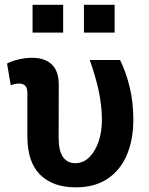

<svg xmlns="http://www.w3.org/2000/svg" viewBox="-20 -782 630 812"><path d="M300.8 10.3Q203.6 10.3 149.7 -43.2Q95.7 -96.7 95.7 -205.6V-387.2Q95.7 -410.2 86.7 -419.4Q77.6 -428.7 60.1 -428.7Q51.8 -428.7 42.2 -426.5Q32.7 -424.3 25.4 -421.9L9.8 -513.2Q28.3 -523.4 57.4 -530.5Q86.4 -537.6 115.7 -537.6Q169.4 -537.6 199 -509.5Q228.5 -481.4 228.5 -423.3L228 -199.2Q228 -143.1 246.8 -117.4Q265.6 -91.8 297.9 -91.8Q332 -91.8 357.4 -116.7Q382.8 -141.6 397 -183.3Q411.1 -225.1 411.1 -275.9Q410.6 -337.9 396.7 -400.9Q382.8 -463.9 359.4 -528.3H487.8Q512.7 -477.5 528.3 -414.3Q543.9 -351.1 543.9 -275.9Q543.9 -191.9 516.8 -127.4Q489.7 -63 435.5 -26.4Q381.3 10.3 300.8 10.3ZM335 -644V-761.7H464.8V-644ZM117.7 -644V-761.7H247.1V-644Z"/></svg>

Font: Roboto Slab SemiBold
Style: Regular
Weight: 600
Designer: Google
Version: Version 2.001; ttfautohint (v1.8.3)